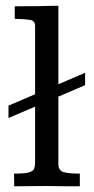

<svg xmlns="http://www.w3.org/2000/svg" viewBox="-20 -653 328 673"><path d="M9.8 -239.3V-282.7L278.3 -397.9V-354.5ZM29.8 0Q29.8 -3.9 29.8 -9.8Q29.8 -15.6 29.5 -22.2Q29.3 -28.8 29.3 -34.7Q29.3 -40.5 29.3 -44.4Q66.4 -44.4 81.5 -48.8Q96.7 -53.2 99.9 -62Q103 -70.8 103 -84V-562.5Q103 -580.6 84.5 -583.5Q65.9 -586.4 31.7 -586.9V-630.9Q44.9 -630.9 57.1 -631.1Q69.3 -631.3 81.8 -631.3Q94.2 -631.3 106.4 -631.3Q125 -631.8 144.3 -632.1Q163.6 -632.3 184.6 -632.8V-78.6Q184.6 -54.7 203.4 -49.6Q222.2 -44.4 259.8 -44.4V0Q232.9 0 206.3 -0.2Q179.7 -0.5 143.6 -1Q107.9 -1 82 -0.5Q56.2 0 29.8 0Z"/></svg>

Font: Kameron
Style: Regular
Weight: 400
Designer: Vernon Adams
Foundry: Vernon Adams
Version: Version 1.100